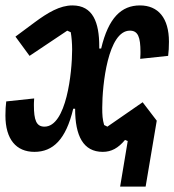

<svg xmlns="http://www.w3.org/2000/svg" viewBox="-21 -548 643 708"><path d="M422 140H516L557 -103L505 -171L375 -81L363 -87C357 -108 356 -123 356 -151C356 -235 377 -435 458 -435C488 -435 497 -411 497 -356C497 -353 497 -343 496 -331L599 -342C601 -358 602 -373 602 -394C602 -482 562 -528 495 -528C427 -528 379 -483 352 -369H345V-377C345 -465 322 -528 246 -528C200 -528 156 -502 106 -465L36 -413L88 -342L227 -435L240 -429C243 -411 245 -388 245 -365C245 -281 224 -81 143 -81C113 -81 104 -105 104 -160C104 -163 104 -173 105 -185L2 -174C0 -158 -1 -143 -1 -122C-1 -34 39 12 106 12C174 12 222 -33 249 -147H256C256 -47 286 12 358 12C390 12 415 -2 440 -32L450 -28Z"/></svg>

Font: IBM Plex Mono SmBld
Style: Italic
Weight: 600
Italic angle: -9.5°
Monospace: yes
Designer: Mike Abbink, Paul van der Laan, Pieter van Rosmalen
Foundry: Bold Monday
Version: Version 2.004